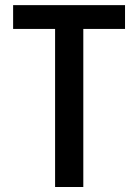

<svg xmlns="http://www.w3.org/2000/svg" viewBox="-20 -744 550 764"><path d="M477.5 -628.9Q477.5 -652.3 477.5 -723.6Q366.2 -723.6 32.2 -723.6Q32.2 -700.2 32.2 -628.9Q74.2 -628.9 199.2 -628.9Q199.2 -471.7 199.2 0Q227.5 0 311.5 0Q311.5 -157.2 311.5 -628.9Q353.5 -628.9 477.5 -628.9Z"/></svg>

Font: DaxlinePro-Medium
Style: Medium
Weight: 400
Designer: Hans Reichel
Version: Version 7.502; 2006